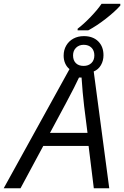

<svg xmlns="http://www.w3.org/2000/svg" viewBox="-75 -1006 663 1026"><path d="M265.1 -708.5Q265.1 -739.3 279.1 -762.9Q293 -786.6 317.4 -799.8Q341.8 -813 373 -813Q421.4 -813 449.7 -785.2Q478 -757.3 478 -710.9Q478 -681.6 464.4 -658Q450.7 -634.3 425.8 -624L508.8 0H426.3L398.4 -226.1H156.2L34.7 0H-55.2L296.4 -636.7Q281.2 -648.9 273.2 -667.5Q265.1 -686 265.1 -708.5ZM374.5 -439.5Q366.2 -509.8 360.8 -591.8H347.2Q334 -563 319.8 -535.6Q311 -517.1 277.1 -454.1Q243.2 -391.1 198.2 -307.1Q195.8 -303.7 191.9 -295.9H392.6ZM429.2 -710Q429.2 -735.8 413.8 -751.2Q398.4 -766.6 372.1 -766.6Q347.7 -766.6 331.5 -751Q315.4 -735.4 315.4 -710Q315.4 -683.6 330.3 -668.7Q345.2 -653.8 372.1 -653.8Q397.5 -653.8 413.3 -668.9Q429.2 -684.1 429.2 -710ZM467.8 -985.8H567.9V-976.1Q538.6 -943.4 490 -905.5Q441.4 -867.7 396.5 -843.8H339.8V-852.5Q372.1 -877 409.2 -915.5Q446.3 -954.1 467.8 -985.8Z"/></svg>

Font: Viking Open Sans
Style: Italic
Weight: 400
Italic angle: -12°
Foundry: Ascender Corporation
Version: Version 2.000